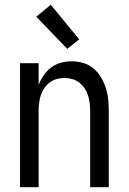

<svg xmlns="http://www.w3.org/2000/svg" viewBox="-20 -785 540 805"><path d="M64 0V-520H142V-429Q150 -450 163 -469Q176 -488 194.5 -502Q213 -516 235.5 -522Q258 -528 280 -528Q305 -528 329 -521Q353 -514 371.5 -498.5Q390 -483 403 -461.5Q416 -440 423.5 -416.5Q431 -393 433.5 -368.5Q436 -344 436 -320V0H358V-320Q358 -337 356 -353.5Q354 -370 349 -385.5Q344 -401 334.5 -415Q325 -429 312 -439Q299 -449 283 -453.5Q267 -458 250 -458Q233 -458 217 -453.5Q201 -449 188 -439Q175 -429 165.5 -415Q156 -401 151 -385.5Q146 -370 144 -353.5Q142 -337 142 -320V0ZM262 -580 132 -715 193 -765 312 -620Z"/></svg>

Font: Iosevka Term SS14
Style: Regular
Weight: 400
Monospace: yes
Designer: Belleve Invis
Foundry: Belleve Invis
Version: Version 24.1.1; ttfautohint (v1.8.4)